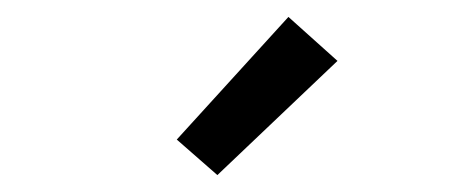

<svg xmlns="http://www.w3.org/2000/svg" viewBox="-20 -786 540 227"><path d="M237 -579 189 -621 321 -766 379 -714Z"/></svg>

Font: Iosevka www.saffi
Style: Regular
Weight: 400
Monospace: yes
Designer: Belleve Invis
Foundry: Belleve Invis
Version: Version 22.0.2; ttfautohint (v1.8.3)